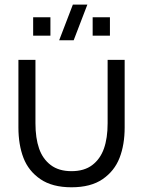

<svg xmlns="http://www.w3.org/2000/svg" viewBox="-20 -800 622 834"><path d="M60 -246.5V-540H134V-264.5Q134 -200 149.8 -154.8Q165.5 -109.5 200.5 -83Q235.5 -56.5 290.5 -56.5Q346 -56.5 380.8 -83Q415.5 -109.5 431.5 -154.8Q447.5 -200 447.5 -264.5V-540H521.5V-246.5Q521.5 -171 499.2 -114Q477 -57 425.8 -21.8Q374.5 13.5 290.5 13.5Q207 13.5 155.5 -21.8Q104 -57 82 -114Q60 -171 60 -246.5ZM300 -625H237L296.5 -780H359.5ZM382.5 -645V-725H457.5V-645ZM124 -645V-725H199V-645Z"/></svg>

Font: Vela Sans
Style: Regular
Weight: 400
Designer: Principal design: Mikhail Sharanda - project Manrope.
Design modification: Ravid Balaliev
Foundry: Mikhail Sharanda
Version: Version 1.001